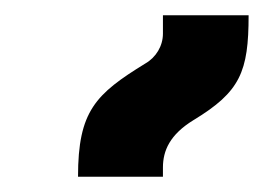

<svg xmlns="http://www.w3.org/2000/svg" viewBox="-20 -834 356 251"><path d="M82 -603H193V-615C193 -637 202 -658 233 -677C294 -714 305 -740 305 -814H193V-790C193 -774 184 -759 170 -751C105 -711 82 -689 82 -603Z"/></svg>

Font: Noto Serif Armenian Extra
Style: Regular
Weight: 800
Designer: Monotype Design Team
Foundry: Monotype Imaging Inc.
Version: Version 1.901